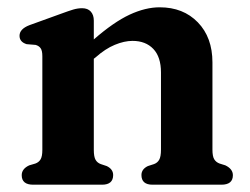

<svg xmlns="http://www.w3.org/2000/svg" viewBox="-20 -506 685 526"><path d="M237 -449.5V-398Q291.5 -445.5 335 -465.8Q378.5 -486 417.5 -486Q482 -486 522 -444.8Q562 -403.5 562 -335V-96Q562 -77.5 567 -69.5Q572 -61.5 581.5 -58L597.5 -53Q618 -43 618 -26Q618 0 586.5 0H398Q367.5 0 367.5 -26.5Q367.5 -42.5 385 -51L402 -56.5Q411.5 -60 416.2 -68.5Q421 -77 421 -96V-307.5Q421 -350 400 -372Q379 -394 343 -394Q320.5 -394 294.5 -383.2Q268.5 -372.5 241.5 -348.5L237 -345V-95.5Q237 -76.5 241.8 -68.2Q246.5 -60 256 -56.5L272.5 -51Q290 -42.5 290 -26.5Q290 0 259.5 0H71Q39.5 0 39.5 -26Q39.5 -43.5 60 -53L77 -58Q86.5 -61.5 91.2 -69.5Q96 -77.5 96 -95.5V-352Q96 -367.5 91.2 -374Q86.5 -380.5 77.5 -383L53 -385Q33.5 -391 33.5 -408Q33.5 -426.5 60.5 -437L149 -469Q168 -476 180.5 -479.8Q193 -483.5 205 -483.5Q220.5 -483.5 228.8 -474.2Q237 -465 237 -449.5Z"/></svg>

Font: Fraunces 9pt Soft SemiBold
Style: Regular
Weight: 600
Version: Version 1.000;[b76b70a41]